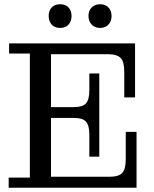

<svg xmlns="http://www.w3.org/2000/svg" viewBox="-20 -887 729 907"><path d="M21 0V-48H121V-634H23V-682H221V0ZM221 0V-52H625V0ZM402 -252Q402 -295 386 -312.5Q370 -330 329 -330H449V-147H402ZM221 -330V-381H449V-330ZM497 -52Q541 -52 557.5 -70Q574 -88 574 -134V-264H625V-52ZM329 -381Q370 -381 386 -398.5Q402 -416 402 -459V-540H449V-381ZM221 -631V-682H618V-631ZM567 -548Q567 -595 550 -613Q533 -631 489 -631H618V-427H567ZM453 -755Q429 -755 413.5 -770.5Q398 -786 398 -812Q398 -837 413.5 -852Q429 -867 453 -867Q477 -867 492 -852Q507 -837 507 -811Q507 -786 492 -770.5Q477 -755 453 -755ZM264 -755Q239 -755 224.5 -770.5Q210 -786 210 -812Q210 -837 224.5 -852Q239 -867 264 -867Q289 -867 303.5 -852Q318 -837 318 -811Q318 -786 303.5 -770.5Q289 -755 264 -755Z"/></svg>

Font: Montagu Slab
Style: Regular
Weight: 400
Version: Version 1.000